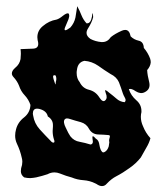

<svg xmlns="http://www.w3.org/2000/svg" viewBox="-20 -613 529 625"><path d="M290 -16.1Q272.5 -24.9 252 -26.4Q231.4 -27.8 213.9 -35.2Q195.3 -40 174.8 -48.3Q166 -51.8 157.2 -51.8Q145.5 -51.8 134.8 -45.9Q117.2 -40 97.7 -35.6Q87.9 -33.7 78.1 -33.2Q68.4 -33.2 58.6 -35.6Q47.9 -43.5 47.9 -55.7Q47.9 -60.1 48.8 -65.4Q52.7 -76.2 52.7 -86.4Q52.7 -93.3 50.8 -99.6Q45.9 -122.6 35.2 -145Q29.3 -157.7 29.3 -171.4Q29.3 -181.6 32.2 -191.9Q38.1 -215.3 58.6 -231Q78.1 -246.6 79.1 -271.5Q73.2 -289.1 60.5 -302.7Q47.9 -315.9 42 -334Q36.1 -349.1 23.4 -362.8Q18.6 -368.2 18.6 -374Q18.6 -382.8 29.3 -392.1Q43.9 -403.8 46.9 -420.9Q47.9 -429.7 47.9 -437.5Q47.9 -445.3 46.9 -453.1Q63.5 -453.6 86.9 -454.6Q104.5 -455.1 104.5 -470.2Q104.5 -475.6 102.5 -482.4Q101.6 -487.3 101.6 -491.7Q101.6 -513.2 119.1 -527.8Q139.6 -545.4 164.1 -549.3Q172.9 -551.8 184.6 -561.5Q197.3 -571.3 202.1 -569.3Q205.1 -568.4 205.1 -564Q206.1 -560.1 203.1 -550.8Q198.2 -539.6 191.4 -522.9Q185.5 -505.9 209 -523.4Q221.7 -537.6 225.6 -556.2Q228.5 -574.7 231.4 -592.8Q239.3 -578.6 245.1 -563.5Q251 -548.8 261.7 -537.1Q261.7 -537.1 263.7 -537.1Q275.4 -537.1 279.3 -558.6Q282.2 -582.5 283.2 -557.1Q279.3 -540.5 266.6 -520.5Q261.7 -512.7 261.7 -505.9Q261.7 -495.1 274.4 -486.3Q290 -478 309.6 -476.1Q309.6 -476.1 313.5 -476.1Q330.1 -476.1 340.8 -492.2Q354.5 -503.4 377 -513.2Q382.8 -515.6 387.7 -515.6Q401.4 -515.6 405.3 -494.6Q416 -483.9 431.6 -480.5Q447.3 -477.1 448.2 -457Q461.9 -440.9 468.8 -421.9Q470.7 -416 470.7 -410.2Q469.7 -397 459 -384.8Q460 -367.2 465.8 -345.2Q466.8 -340.8 466.8 -336.4Q466.8 -320.3 450.2 -312.5Q437.5 -306.2 421.9 -315.9Q407.2 -326.2 399.4 -322.8Q406.2 -301.8 423.8 -286.6Q440.4 -272.5 440.4 -251.5V-248Q438.5 -240.7 438.5 -232.9Q438.5 -217.3 445.3 -202.6Q454.1 -180.2 469.7 -163.1Q465.8 -147.9 456.1 -131.8Q447.3 -115.7 438.5 -100.6Q422.9 -80.6 401.4 -65.9Q380.9 -50.8 358.4 -39.1Q342.8 -31.2 328.1 -15.6Q321.3 -7.3 312.5 -7.3Q312.5 -7.3 311.5 -7.3Q303.7 -7.3 293.9 -14.2Q293 -14.6 290 -16.1ZM335.9 -150.4Q334 -155.8 336.9 -164.6Q339.8 -173.3 333 -173.3Q317.4 -174.8 298.8 -175.3Q280.3 -176.3 270.5 -192.4Q261.7 -210 243.2 -215.3Q224.6 -220.2 208 -225.6Q201.2 -228 196.3 -227.5Q192.4 -226.6 190.4 -224.1Q184.6 -215.8 194.3 -196.8Q203.1 -177.7 209 -169.4Q220.7 -154.3 239.3 -151.4Q257.8 -147.9 274.4 -142.6Q285.2 -143.6 281.2 -160.6Q278.3 -177.7 292 -161.6Q301.8 -156.7 303.7 -140.6Q306.6 -124 312.5 -118.7Q314.5 -116.2 318.4 -117.2Q322.3 -118.2 328.1 -124.5Q332 -129.9 334 -136.7Q335 -144 335.9 -150.4ZM155.3 -160.2Q151.4 -172.9 151.4 -186.5Q151.4 -193.4 152.3 -200.7Q152.3 -203.6 152.3 -206.1Q152.3 -223.6 135.7 -233.9Q131.8 -252.4 108.4 -258.3Q104.5 -259.3 100.6 -259.3Q86.9 -259.3 86.9 -242.7Q86.9 -240.2 87.9 -236.8Q91.8 -211.4 109.4 -191.9Q127 -172.4 144.5 -154.8Q150.4 -147.5 155.3 -148.9Q159.2 -150.4 155.3 -160.2ZM379.9 -309.1Q374 -327.6 367.2 -345.2Q359.4 -362.8 339.8 -372.1Q319.3 -384.8 299.8 -398.9Q279.3 -413.1 254.9 -415Q233.4 -410.6 230.5 -385.7Q229.5 -380.9 229.5 -376Q229.5 -357.4 239.3 -345.7Q249 -325.7 269.5 -320.8Q291 -315.4 302.7 -296.9Q314.5 -278.3 322.3 -286.1Q331.1 -293.5 324.2 -310.1Q320.3 -321.8 324.2 -319.3Q329.1 -316.9 335 -311.5Q346.7 -302.7 358.4 -292.5Q370.1 -281.7 385.7 -280.3Q391.6 -286.1 386.7 -294.4Q381.8 -303.2 379.9 -309.1ZM161.1 -367.2Q149.4 -371.6 154.3 -355.5Q159.2 -339.4 161.1 -337.9Q161.1 -345.2 163.1 -352.5Q164.1 -360.4 161.1 -367.2Z"/></svg>

Font: Brazier Flame
Style: Regular
Weight: 400
Designer: Walter E Stewart
Version: 0.1